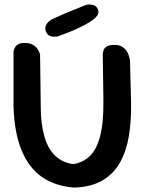

<svg xmlns="http://www.w3.org/2000/svg" viewBox="-20 -844 652 867"><path d="M316 3Q230 -3 170 -44.5Q110 -86 77.5 -165Q45 -244 41 -362V-612Q41 -612 42.5 -617.5Q44 -623 48.5 -631Q53 -639 63 -644.5Q73 -650 91 -650Q114 -650 128 -642Q142 -634 149 -623.5Q156 -613 158.5 -605Q161 -597 161 -597L164 -363Q164 -284 180.5 -227.5Q197 -171 230 -140Q263 -109 311 -103Q355 -110 385.5 -139Q416 -168 432 -229Q448 -290 447 -392L444 -597Q444 -597 444.5 -603.5Q445 -610 448.5 -619Q452 -628 463 -634.5Q474 -641 494 -641Q514 -642 527.5 -635Q541 -628 549 -617.5Q557 -607 560.5 -596.5Q564 -586 565.5 -579Q567 -572 567 -572L572 -373Q573 -297 562 -230Q551 -163 522.5 -111.5Q494 -60 444 -30Q394 0 316 3ZM239 -679Q239 -679 233.5 -678.5Q228 -678 219.5 -678.5Q211 -679 203 -683Q195 -687 190 -696Q183 -710 185 -721Q187 -732 194 -740Q201 -748 207 -752Q213 -756 213 -756Q262 -779 299.5 -794Q337 -809 369 -822Q369 -822 374.5 -823Q380 -824 388 -823.5Q396 -823 404.5 -820Q413 -817 419 -808Q425 -798 424.5 -789.5Q424 -781 420 -775Q416 -769 412.5 -765.5Q409 -762 409 -762Q391 -747 369 -735Q347 -723 324 -712.5Q301 -702 279.5 -694Q258 -686 239 -679Z"/></svg>

Font: Sour Gummy Black Medium
Style: Regular
Weight: 500
Version: Version 1.000